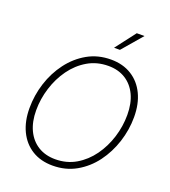

<svg xmlns="http://www.w3.org/2000/svg" viewBox="-168 -1068 1062 1200"><g transform="rotate(20 363.5 -468.0)"><path d="M320.8 10.3Q241.2 10.3 183.3 -25.6Q125.5 -61.5 94.2 -126.7Q63 -191.9 63 -278.8Q63 -364.3 89.1 -445.8Q115.2 -527.3 164.8 -593.3Q214.4 -659.2 283.7 -698.5Q353 -737.8 439.5 -737.8Q518.6 -737.8 576.4 -701.9Q634.3 -666 665.5 -601.1Q696.8 -536.1 696.8 -448.2Q696.8 -363.8 670.4 -282Q644 -200.2 595 -134.3Q545.9 -68.4 476.6 -29.1Q407.2 10.3 320.8 10.3ZM322.8 -32.7Q398.9 -32.7 459.7 -68.6Q520.5 -104.5 563.5 -164.3Q606.4 -224.1 629.4 -297.6Q652.3 -371.1 652.3 -446.8Q652.3 -523.9 626 -579.3Q599.6 -634.8 551.5 -664.8Q503.4 -694.8 438 -694.8Q361.3 -694.8 300.3 -658.9Q239.3 -623 196 -563Q152.8 -502.9 129.9 -429.4Q106.9 -356 106.9 -280.3Q106.9 -204.1 133.3 -148.4Q159.7 -92.8 208.3 -62.7Q256.8 -32.7 322.8 -32.7ZM430.7 -813.5 533.2 -947.3H584.5L469.7 -813.5Z"/></g></svg>

Font: Inter 24pt ExtraLight
Style: Italic
Weight: 250
Italic angle: -9.3988°
Version: Version 4.001;git-66647c0bb